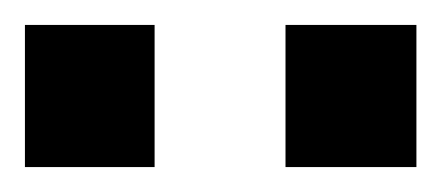

<svg xmlns="http://www.w3.org/2000/svg" viewBox="-42 -741 354 154"><path d="M-22 -721H82V-607H-22ZM187 -721H292V-607H187Z"/></svg>

Font: Cairo SemiBold
Style: Regular
Weight: 600
Designer: Mohamed Gaber, Accademia di Belle Arti di Urbino and others
Foundry: Kief Type Foundry, Accademia di Belle Arti di Urbino and others
Version: Version 3.011